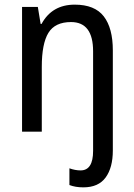

<svg xmlns="http://www.w3.org/2000/svg" viewBox="-20 -567 577 827"><path d="M466 81V-350Q466 -446 427 -496.5Q388 -547 302 -547Q204 -547 159 -464H155L143 -537H75V0H160V-279Q160 -379 188.5 -425.5Q217 -472 286 -472Q381 -472 381 -346V83Q381 167 327 167Q304 167 279 158V230Q305 240 339 240Q404 240 435 197.5Q466 155 466 81Z"/></svg>

Font: Noto Sans UI SemiCondensed
Style: Regular
Weight: 400
Width: 4
Designer: Monotype Design Team
Foundry: Monotype Imaging Inc.
Version: 1.001